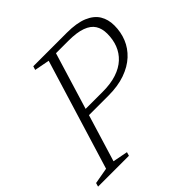

<svg xmlns="http://www.w3.org/2000/svg" viewBox="-198 -842 1001 1001"><g transform="rotate(-45 303.0 -341.0)"><path d="M343 -332.5Q402.5 -332.5 446 -347Q489.5 -361.5 518 -388Q546.5 -414.5 560.5 -450.5Q574.5 -486.5 574.5 -530Q574.5 -567.5 558.2 -593.5Q542 -619.5 504.5 -633.2Q467 -647 405 -647H273L286.5 -682.5H428Q501 -682.5 545.8 -663.8Q590.5 -645 610.8 -611.8Q631 -578.5 631 -534Q631 -485.5 613.8 -442.8Q596.5 -400 561.2 -367.2Q526 -334.5 473 -315.8Q420 -297 349 -297H169L179 -332.5ZM127 -36.5 210 -20.5 204 0H-23.5L-17.5 -20.5L72 -36.5L258.5 -646L175 -662L181.5 -682.5H324Z"/></g></svg>

Font: Newsreader Light
Style: Italic
Weight: 300
Italic angle: -17°
Designer: Hugues Gentile
Foundry: Production Type
Version: Version 1.003